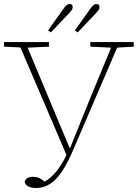

<svg xmlns="http://www.w3.org/2000/svg" viewBox="-21 -886 700 959"><path d="M-1 -653V-676H224V-653L117 -648L328 -144L433 -404L534 -648L430 -653V-676H647V-653L564 -648L348 -145Q302 -36 258 8.5Q214 53 161 53Q108 53 102 21Q110 -3 144 -3Q158 -3 170.5 1.5Q183 6 202 21Q229 7 257.5 -26.5Q286 -60 311 -112L81 -649ZM219 -734 298 -845Q313 -866 326 -866Q342 -866 342 -851Q342 -843 338.5 -837.5Q335 -832 327 -823L233 -724ZM353 -734 432 -845Q447 -866 460 -866Q476 -866 476 -851Q476 -843 472.5 -837.5Q469 -832 461 -823L367 -724Z"/></svg>

Font: Source Serif 4 SmText ExtraLight
Style: Regular
Weight: 200
Designer: Frank Grießhammer
Foundry: Adobe
Version: Version 4.005;hotconv 1.1.0;makeotfexe 2.6.0